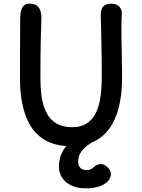

<svg xmlns="http://www.w3.org/2000/svg" viewBox="-20 -797 780 1055"><path d="M303.7 118.7Q303.7 90.8 312.5 62Q321.3 33.2 344.2 5.4Q311 3.4 279.5 -5.4Q248 -14.2 220 -31.7Q191.9 -49.3 168 -77.4Q144 -105.5 127 -146Q109.9 -186.5 99.9 -241.2Q89.8 -295.9 89.8 -367.2Q89.4 -444.8 90.1 -523.2Q90.8 -601.6 90.8 -687.5Q90.8 -708 93 -724.6Q95.2 -741.2 101.1 -752.9Q106.9 -764.6 116.9 -770.8Q127 -776.9 142.6 -776.9Q178.2 -776.9 192.9 -756.1Q207.5 -735.4 207.5 -699.7Q207.5 -689.5 207 -677.7Q206.5 -666 206.1 -649.9Q205.6 -633.8 204.8 -610.8Q204.1 -587.9 203.6 -555.7Q203.1 -523.4 202.6 -479.5Q202.1 -435.5 202.1 -377Q202.1 -341.8 204.3 -307.4Q206.5 -272.9 213.1 -241.9Q219.7 -210.9 231.9 -184.6Q244.1 -158.2 263.4 -138.9Q282.7 -119.6 310.8 -108.9Q338.9 -98.1 377.4 -98.1Q421.9 -98.1 452.6 -116.2Q483.4 -134.3 502.7 -168.9Q522 -203.6 530.5 -254.6Q539.1 -305.7 539.1 -371.6Q539.1 -490.2 537.1 -572.3Q535.2 -654.3 534.2 -690.9Q533.7 -698.2 533.7 -706.1Q533.7 -713.9 533.7 -715.3Q533.7 -750 549.1 -763.4Q564.5 -776.9 590.3 -776.9Q606.9 -776.9 618.4 -772Q629.9 -767.1 636.7 -759.3Q643.6 -751.5 646.5 -741.7Q649.4 -731.9 649.4 -722.7Q649.4 -706.5 648.2 -689.7Q647 -672.9 647 -654.8Q647 -615.7 647.5 -582.5Q647.9 -549.3 648.9 -519Q648.9 -483.9 649.9 -448Q650.9 -412.1 650.9 -370.6Q650.9 -231.9 609.6 -140.4Q568.4 -48.8 483.9 -13.7Q458.5 2 443.6 16.6Q428.7 31.2 421.1 45.2Q413.6 59.1 411.6 71.5Q409.7 84 409.7 94.7Q409.7 103 412.4 110.6Q415 118.2 420.4 124.3Q425.8 130.4 434.1 134Q442.4 137.7 453.6 137.7Q462.4 137.7 468.5 136.5Q474.6 135.3 479.7 132.6Q484.9 129.9 489.5 126.2Q494.1 122.6 500 117.7Q507.3 110.8 516.6 107.7Q525.9 104.5 535.2 104.5Q543.9 104.5 553.5 109.1Q563 113.8 571 121.6Q579.1 129.4 584.2 138.9Q589.4 148.4 589.4 158.2Q589.4 173.3 580.8 187.7Q572.3 202.1 555.2 213.1Q538.1 224.1 512.2 231Q486.3 237.8 451.2 237.8Q414.6 237.8 387 228Q359.4 218.3 340.8 201.9Q322.3 185.5 313 163.8Q303.7 142.1 303.7 118.7Z"/></svg>

Font: Autour One
Style: Regular
Weight: 400
Version: Version 1.007; ttfautohint (v0.92) -l 24 -r 24 -G 200 -x 7 -